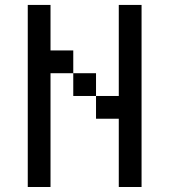

<svg xmlns="http://www.w3.org/2000/svg" viewBox="-20 -747 676 767"><path d="M90.9 -727.3V0H181.8V-454.5H272.7V-545.5H181.8V-727.3ZM454.5 -272.7V0H545.5V-727.3H454.5V-363.6H363.6V-272.7ZM363.6 -363.6V-454.5H272.7V-363.6Z"/></svg>

Font: Departure Mono
Style: Regular
Weight: 400
Monospace: yes
Designer: Helena Zhang
Version: Version 1.500;Glyphs 3.3.1 (3343)